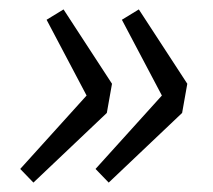

<svg xmlns="http://www.w3.org/2000/svg" viewBox="-20 -455 452 408"><path d="M23 -96 51 -67 207 -215 218 -277 115 -435 79 -413 164 -252ZM183 -96 211 -67 367 -215 378 -277 275 -435 239 -413 324 -252Z"/></svg>

Font: Cambridge Sans Italic
Style: Regular
Weight: 400
Italic angle: -11°
Version: Version 2.000;PS 002.000;hotconv 1.0.88;makeotf.lib2.5.64775